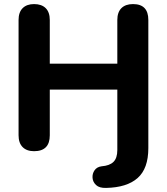

<svg xmlns="http://www.w3.org/2000/svg" viewBox="-20 -733 818 941"><path d="M500 188Q467 189 451 174Q435 159 433.5 138.5Q432 118 443.5 101.5Q455 85 478 82Q517 79 536 60.5Q555 42 555 2V-294H224V-70Q224 8 147 8Q111 8 91 -12Q71 -32 71 -70V-635Q71 -673 91 -693Q111 -713 147 -713Q184 -713 204 -693Q224 -673 224 -635V-421H555V-635Q555 -673 575 -693Q595 -713 632 -713Q707 -713 707 -635V-7Q707 93 654.5 139.5Q602 186 500 188Z"/></svg>

Font: Chiron GoRound TC
Style: Bold
Weight: 700
Designer: Ryoko NISHIZUKA 西塚涼子 (kana, bopomofo & ideographs); Paul D. Hunt (Latin, Greek & Cyrillic); Sandoll Communications 산돌커뮤니
Foundry: Adobe
Version: Version 1.000;hotconv 1.1.1;makeotfexe 2.6.0